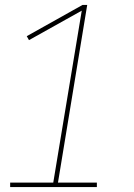

<svg xmlns="http://www.w3.org/2000/svg" viewBox="-20 -755 540 775"><path d="M21 0V-18H195L310 -712L97 -593L88 -609L313 -735H332L214 -18H371V0Z"/></svg>

Font: Iosevka SS18 Thin
Style: Italic
Weight: 100
Italic angle: -9°
Monospace: yes
Designer: Belleve Invis
Foundry: Belleve Invis
Version: Version 25.1.1; ttfautohint (v1.8.4)